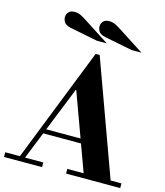

<svg xmlns="http://www.w3.org/2000/svg" viewBox="-154 -1085 1023 1189"><g transform="rotate(15 357.5 -490.5)"><path d="M493 -15 310 -516H306L300 -553L368 -763H394L666 -15ZM-15 0V-30H229V0ZM164 -204V-233H508V-204ZM383 0V-30H730V0ZM73 -15 368 -763H394L342 -604L106 -15ZM577 -844 400 -879Q367 -886 357 -902Q347 -918 347 -935Q347 -953 359.5 -967Q372 -981 397 -981Q419 -981 436 -973Q453 -965 479 -948L640 -844ZM355 -844 178 -879Q145 -886 135 -902Q125 -918 125 -935Q125 -953 137.5 -967Q150 -981 175 -981Q197 -981 214 -973Q231 -965 257 -948L418 -844Z"/></g></svg>

Font: Libre Bodoni
Style: Regular
Weight: 400
Designer: Pablo Impallari, Rodrigo Fuenzalida
Foundry: Impallari Type
Version: Version 2.005;gftools[0.9.23]